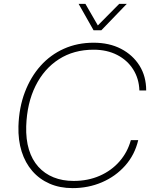

<svg xmlns="http://www.w3.org/2000/svg" viewBox="-20 -959 781 989"><path d="M354 10Q288 10 235.5 -13Q183 -36 146.5 -78Q110 -120 91.5 -178.5Q73 -237 75 -309Q78 -405 108 -484Q138 -563 189 -620Q240 -677 309.5 -708Q379 -739 462 -739Q543 -739 603.5 -707.5Q664 -676 698.5 -621Q733 -566 733 -493H698Q696 -554 666 -601.5Q636 -649 583.5 -676Q531 -703 462 -703Q360 -703 283.5 -654Q207 -605 163 -516.5Q119 -428 115 -309Q113 -241 129 -188.5Q145 -136 177.5 -100Q210 -64 256 -45.5Q302 -27 359 -27Q433 -27 493.5 -53.5Q554 -80 595.5 -127.5Q637 -175 654 -237H692Q674 -161 624.5 -105.5Q575 -50 505 -20Q435 10 354 10ZM462 -803 385 -939H420L484 -828L594 -939H633L502 -803Z"/></svg>

Font: Mona Sans ExtraLight
Style: Italic
Weight: 200
Italic angle: -11.6951°
Designer: Deni Anggara
Foundry: GitHub
Version: Version 2.000